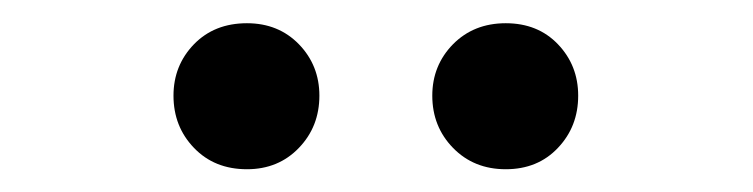

<svg xmlns="http://www.w3.org/2000/svg" viewBox="-20 -801 655 167"><path d="M194.8 -653.8Q166.5 -653.8 148.7 -672.4Q130.9 -690.9 130.9 -717.8Q130.9 -744.1 148.7 -762.5Q166.5 -780.8 194.8 -780.8Q222.2 -780.8 240 -762.5Q257.8 -744.1 257.8 -717.8Q257.8 -690.9 240 -672.4Q222.2 -653.8 194.8 -653.8ZM419.9 -653.8Q392.1 -653.8 374 -672.4Q356 -690.9 356 -717.8Q356 -744.1 374 -762.5Q392.1 -780.8 419.9 -780.8Q447.8 -780.8 465.3 -762.5Q482.9 -744.1 482.9 -717.8Q482.9 -690.9 465.3 -672.4Q447.8 -653.8 419.9 -653.8Z"/></svg>

Font: Source Han Sans CN Medium
Style: Regular
Weight: 500
Designer: Ryoko NISHIZUKA  (kana, bopomofo & ideographs); Paul D. Hunt (Latin, Greek & Cyrillic); Sandoll Communications , Soo-you
Foundry: Adobe
Version: Version 2.004;hotconv 1.0.118;makeotfexe 2.5.65603